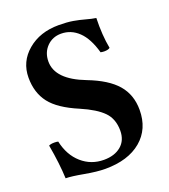

<svg xmlns="http://www.w3.org/2000/svg" viewBox="-125 -749 748 849"><g transform="rotate(-20 249.0 -324.0)"><path d="M45.9 -11.2Q43 -82 26.9 -171.9Q35.6 -176.8 53.2 -176.8Q64.9 -176.8 70.8 -174.8Q85.4 -107.4 129.6 -68.6Q173.8 -29.8 233.9 -29.8Q284.2 -29.8 314.7 -55.4Q345.2 -81.1 345.2 -127Q345.2 -182.1 312.7 -215.3Q280.3 -248.5 210 -278.8Q118.2 -317.4 81.1 -365.7Q43.9 -414.1 43.9 -484.9Q43.9 -560.1 101.8 -609.1Q159.7 -658.2 248 -658.2Q287.6 -658.2 315.9 -653.3Q344.2 -648.4 369.9 -641.1Q395.5 -633.8 416 -630.9Q413.6 -550.8 425.8 -486.8Q417.5 -480 398.9 -480Q391.6 -480 381.8 -481.9Q362.3 -551.8 327.1 -585.4Q292 -619.1 245.1 -619.1Q204.6 -619.1 177.7 -591.6Q150.9 -564 150.9 -522Q150.9 -437.5 282.2 -387.2Q373.5 -352.1 415.3 -303.5Q457 -254.9 457 -184.1Q457 -94.2 395.3 -42.2Q333.5 9.8 226.1 9.8Q187 9.8 129.6 -0.7Q72.3 -11.2 45.9 -11.2Z"/></g></svg>

Font: Common Serif SemiBold
Style: Regular
Weight: 600
Designer: Philipp H. Poll, Khaled Hosny
Foundry: Stefan Peev, Context Ltd.
Version: Version 1.026